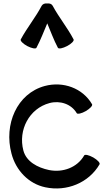

<svg xmlns="http://www.w3.org/2000/svg" viewBox="-20 -1050 631 1101"><path d="M189 -776C213 -821 231 -869 251 -916C271 -869 288 -821 312 -776C317 -768 340 -773 365 -786C390 -799 406 -816 402 -824C367 -891 318 -950 282 -1017C277 -1027 264 -1032 251 -1030C237 -1032 225 -1027 219 -1017C184 -950 135 -891 99 -824C95 -816 112 -799 136 -786C161 -773 185 -768 189 -776ZM508 -452C454 -545 342 -585 237 -557C77 -514 1 -336 46 -169C71 -73 144 4 240 24C362 50 489 -1 551 -108C555 -116 539 -133 515 -147C490 -161 467 -166 463 -159C423 -89 340 -59 261 -75C195 -89 131 -123 114 -187C83 -305 148 -428 264 -459C324 -475 389 -454 420 -401C424 -394 448 -399 472 -413C496 -427 512 -444 508 -452Z"/></svg>

Font: Nupuram Medium
Style: Regular
Weight: 500
Designer: Santhosh Thottingal (santhosh.thottingal@gmail.com)
Foundry: SMC
Version: Version 1.000